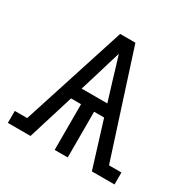

<svg xmlns="http://www.w3.org/2000/svg" viewBox="-126 -647 753 764"><g transform="rotate(30 250.0 -265.0)"><path d="M5 0V-55H62L215 -530H285L438 -55H495V0H391L326 -210H280V0H220V-210H174L109 0ZM191 -265H309L282 -353Q274 -380 266 -406.5Q258 -433 250 -459Q242 -433 234 -406.5Q226 -380 218 -353Z"/></g></svg>

Font: Iosevka Slab Light
Style: Regular
Weight: 300
Monospace: yes
Designer: Belleve Invis
Foundry: Belleve Invis
Version: Version 11.1.0; ttfautohint (v1.8.3)